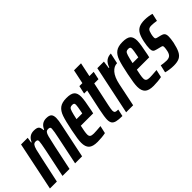

<svg xmlns="http://www.w3.org/2000/svg" viewBox="7 -1274 1899 1899"><g transform="rotate(-45 956.5 -325.0)"><path d="M93 -510H186L177 -452H183Q211 -518 278 -518Q320 -518 335 -503Q350 -488 351 -452H358Q386 -518 452 -518Q492 -518 508.5 -502Q525 -486 525 -448Q525 -415 512 -359L437 0H339L400 -292Q417 -370 419 -405Q419 -419 412.5 -424Q406 -429 391 -429Q371 -429 360.5 -416.5Q350 -404 342 -374Q334 -344 315 -256L261 0H163L224 -292Q243 -386 243 -405Q243 -419 236.5 -424Q230 -429 215 -429Q195 -429 184 -414.5Q173 -400 164.5 -368.5Q156 -337 139 -256L84 0H-13Z M525 -101Q525 -126 530 -159.5Q535 -193 547 -254Q569 -363 587 -415Q605 -467 638.5 -492.5Q672 -518 735 -518Q797 -518 822.5 -496Q848 -474 848 -423Q848 -378 822 -254L815 -223H642Q634 -188 629.5 -161Q625 -134 625 -117Q625 -94 638 -85.5Q651 -77 679 -77Q705 -77 777 -83L759 -3Q738 2 706.5 5Q675 8 647 8Q580 8 552.5 -18.5Q525 -45 525 -101ZM738 -299 742 -318Q755 -383 755 -403Q755 -419 748 -424Q741 -429 726 -429Q707 -429 697.5 -421Q688 -413 679.5 -386.5Q671 -360 658 -299Z M868 -81Q868 -117 886 -204L933 -425H890L909 -510H951L982 -658H1080L1049 -510H1109L1091 -425H1032L978 -173Q968 -126 968 -107Q968 -88 978 -81Q988 -74 1017 -74L1001 0Q948 0 919.5 -7.5Q891 -15 879.5 -32.5Q868 -50 868 -81Z M1160 -510H1252L1241 -431H1248Q1265 -479 1292.5 -498.5Q1320 -518 1357 -518L1333 -407Q1289 -407 1254 -366.5Q1219 -326 1202 -245L1151 0H1053Z M1309 -101Q1309 -126 1314 -159.5Q1319 -193 1331 -254Q1353 -363 1371 -415Q1389 -467 1422.5 -492.5Q1456 -518 1519 -518Q1581 -518 1606.5 -496Q1632 -474 1632 -423Q1632 -378 1606 -254L1599 -223H1426Q1418 -188 1413.5 -161Q1409 -134 1409 -117Q1409 -94 1422 -85.5Q1435 -77 1463 -77Q1489 -77 1561 -83L1543 -3Q1522 2 1490.5 5Q1459 8 1431 8Q1364 8 1336.5 -18.5Q1309 -45 1309 -101ZM1522 -299 1526 -318Q1539 -383 1539 -403Q1539 -419 1532 -424Q1525 -429 1510 -429Q1491 -429 1481.5 -421Q1472 -413 1463.5 -386.5Q1455 -360 1442 -299Z M1605 -7 1623 -86Q1637 -83 1659.5 -80.5Q1682 -78 1698 -78Q1727 -78 1744 -91Q1761 -104 1769 -138Q1776 -170 1776 -189Q1776 -203 1771 -207Q1766 -211 1753 -214L1706 -226Q1681 -231 1671 -243Q1661 -255 1661 -280Q1661 -318 1672 -370Q1684 -427 1702 -458.5Q1720 -490 1750 -504Q1780 -518 1829 -518Q1854 -518 1881.5 -514Q1909 -510 1926 -504L1908 -424Q1866 -431 1836 -431Q1809 -431 1796.5 -419.5Q1784 -408 1776 -373Q1770 -349 1770 -329Q1770 -317 1775 -312.5Q1780 -308 1791 -305L1835 -294Q1857 -289 1869 -276Q1881 -263 1881 -232Q1881 -204 1872 -156Q1858 -92 1840.5 -57Q1823 -22 1793.5 -7Q1764 8 1714 8Q1685 8 1654 3.5Q1623 -1 1605 -7Z"/></g></svg>

Font: Saira Ultra Condensed
Style: Bold Italic
Weight: 700
Width: 1
Italic angle: -12°
Designer: Hector Gatti with collaboration of the Omnibus-Type team
Foundry: Omnibus-Type
Version: Version 1.001; ttfautohint (v1.8)